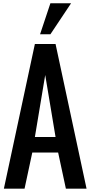

<svg xmlns="http://www.w3.org/2000/svg" viewBox="-20 -1141 547 1161"><path d="M315.9 -312.5 253.4 -687.5 190.9 -312.5ZM175.3 -218.8 128.4 0H3.4L190.9 -875H315.9L503.4 0H378.4L331.5 -218.8ZM284.7 -933.6H222.2L284.7 -1121.1H409.7Z"/></svg>

Font: Oswald
Style: Book
Weight: 400
Designer: vernon adams
Foundry: vernon adams
Version: Version 1.000